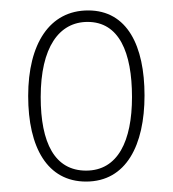

<svg xmlns="http://www.w3.org/2000/svg" viewBox="-20 -744 331 368"><path d="M257 -561C257 -656 224 -724 149 -724C75 -724 34 -660 34 -560C34 -461 71 -396 145 -396C222 -396 257 -466 257 -561ZM58 -558C58 -653 93 -702 148 -702C208 -702 233 -644 233 -558C233 -474 206 -417 145 -417C85 -417 58 -470 58 -558Z"/></svg>

Font: Noto Sans Oriya ExtCond Thin
Style: Regular
Weight: 100
Width: 2
Designer: Amélie Bonet and Sol Matas
Foundry: Google LLC
Version: Version 2.006